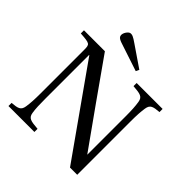

<svg xmlns="http://www.w3.org/2000/svg" viewBox="-217 -1003 1167 1167"><g transform="rotate(45 366.5 -419.0)"><path d="M212 -788C214 -770 228 -763 270 -750L430 -697L440 -718L304 -811C271 -834 258 -840 243 -837C229 -834 210 -807 212 -788ZM33 0H256V-27C195 -32 172 -35 166 -74C161 -105 160 -141 160 -191V-566H162C296 -377 429 -189 562 0H624V-460C624 -510 626 -545 631 -576C637 -615 659 -619 708 -623V-650H485V-623C546 -618 568 -615 574 -576C579 -545 581 -510 581 -460V-130L579 -132C456 -305 333 -477 212 -650H32V-623C115 -617 117 -616 117 -563V-191C117 -141 115 -105 110 -74C104 -35 82 -31 33 -27Z"/></g></svg>

Font: erewhon
Style: Regular
Weight: 400
Version: Version 1.0.0